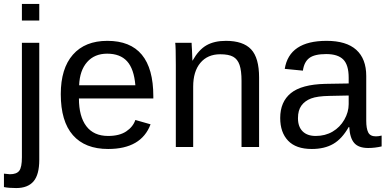

<svg xmlns="http://www.w3.org/2000/svg" viewBox="-44 -745 1954 973"><path d="M67 -641V-725H155V-641ZM155 65Q155 140 126 174Q97 208 38 208Q0 208 -24 203V135L6 138Q40 138 53.5 120.5Q67 103 67 52V-528H155Z M356 -246Q356 -155 393.5 -105.5Q431 -56 504 -56Q561 -56 595.5 -79Q630 -102 642 -137L719 -115Q672 10 504 10Q387 10 325.5 -60Q264 -130 264 -268Q264 -398 325.5 -468Q387 -538 500 -538Q733 -538 733 -257V-246ZM642 -313Q635 -396 600 -434.5Q565 -473 499 -473Q435 -473 397.5 -430.5Q360 -388 357 -313Z M1180 0V-335Q1180 -387 1170 -416Q1160 -445 1137.5 -457.5Q1115 -470 1072 -470Q1008 -470 971.5 -426.5Q935 -383 935 -306V0H847V-416Q847 -508 844 -528H927Q927 -526 927.5 -515Q928 -504 929 -490.5Q930 -477 931 -438H932Q963 -493 1002.5 -515.5Q1042 -538 1101 -538Q1188 -538 1228.5 -495Q1269 -452 1269 -352V0Z M1536 10Q1456 10 1416 -32Q1376 -74 1376 -147Q1376 -229 1430 -273Q1484 -317 1604 -320L1723 -322V-351Q1723 -416 1695.5 -443.5Q1668 -471 1609 -471Q1550 -471 1523.5 -451Q1497 -431 1491 -387L1399 -396Q1422 -538 1611 -538Q1711 -538 1761.5 -492.5Q1812 -447 1812 -360V-133Q1812 -94 1822 -74Q1832 -54 1861 -54Q1874 -54 1890 -58V-3Q1856 5 1822 5Q1773 5 1751 -20.5Q1729 -46 1726 -101H1723Q1689 -41 1644.5 -15.5Q1600 10 1536 10ZM1556 -56Q1604 -56 1641.5 -78Q1679 -100 1701 -138.5Q1723 -177 1723 -217V-261L1626 -259Q1564 -258 1532.5 -246Q1501 -234 1483.5 -210Q1466 -186 1466 -146Q1466 -103 1489.5 -79.5Q1513 -56 1556 -56Z"/></svg>

Font: TharLon
Style: Regular
Weight: 400
Designer: Sai Zin Di Di Zone
Foundry: Sai Zin Di Di Zone, Sun Tun
Version: Version 1.003 September 27 2012